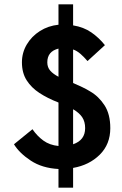

<svg xmlns="http://www.w3.org/2000/svg" viewBox="-20 -780 569 893"><path d="M252 93V6Q176 2 123 -33Q70 -68 45 -109L131 -179Q153 -147 182 -126Q211 -105 252 -101V-303L250 -304Q201 -323 163.5 -347.5Q126 -372 104 -406.5Q82 -441 82 -490Q82 -535 104.5 -573Q127 -611 165.5 -635.5Q204 -660 252 -665V-760H320V-662Q369 -654 404.5 -629.5Q440 -605 468 -570L387 -496Q369 -517 353 -530.5Q337 -544 320 -550V-394Q343 -384 363 -374.5Q383 -365 399 -355Q439 -332 466 -290.5Q493 -249 493 -184Q493 -109 444 -60.5Q395 -12 320 1V93ZM200 -490Q200 -467 213.5 -451.5Q227 -436 252 -423V-554Q200 -541 200 -490ZM376 -184Q376 -214 362.5 -234.5Q349 -255 320 -272V-109Q376 -128 376 -184Z"/></svg>

Font: Lil Grotesk Bold
Style: Regular
Weight: 700
Designer: Bastien Sozeau
Foundry: NBR — Bastien Sozeau
Version: Version 4.002; ttfautohint (v1.8.4.7-5d5b)